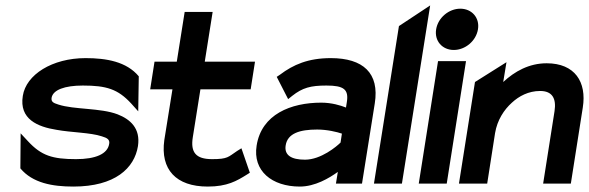

<svg xmlns="http://www.w3.org/2000/svg" viewBox="-20 -676 2169 707"><path d="M64 -323C50 -237 119 -209 188 -198C242 -188 313 -188 355 -174C375 -168 385 -162 382 -146C376 -109 332 -90 260 -90C173 -90 132 -103 83 -156L56 -185L55 -56C100 -2 173 11 250 11C404 11 475 -57 488 -138C498 -204 459 -237 413 -255C350 -279 253 -272 195 -291C175 -297 168 -302 170 -316C175 -345 218 -361 285 -361C372 -361 414 -348 463 -295L489 -266L491 -395C446 -449 372 -462 295 -462C172 -462 76 -401 64 -323Z M533 -347H615L585 -160C570 -52 628 11 745 11C817 11 852 -10 889 -33L900 -40L869 -130L853 -120C820 -98 819 -90 761 -90C701 -90 681 -115 690 -171L718 -347H903L919 -449H734L763 -632H660L631 -449H549Z M925 -140C910 -47 981 11 1084 11C1140 11 1192 -20 1224 -43L1217 0H1313L1360 -295C1378 -407 1317 -462 1198 -462C1115 -462 1060 -438 1011 -401L999 -393L1041 -311L1056 -323C1094 -353 1124 -361 1182 -361C1246 -361 1265 -347 1257 -299L1254 -280C1234 -288 1201 -298 1163 -298C1051 -298 943 -255 925 -140ZM1032 -141C1039 -185 1084 -199 1148 -199C1185 -199 1221 -190 1239 -184L1234 -151C1220 -137 1162 -88 1103 -88C1052 -88 1026 -105 1032 -141Z M1357 0H1460L1564 -656L1449 -580Z M1586 -568C1579 -525 1609 -492 1651 -492C1693 -492 1733 -525 1740 -568C1747 -611 1717 -644 1675 -644C1633 -644 1593 -611 1586 -568ZM1522 0H1625L1696 -451H1593Z M1670 0H1774L1803 -186C1811 -234 1836 -272 1865 -298C1891 -322 1926 -341 1969 -341C2014 -341 2029 -313 2022 -267L1980 0H2082L2126 -280C2141 -374 2097 -443 1993 -443C1928 -443 1875 -413 1833 -374L1845 -447L1729 -374Z"/></svg>

Font: Charger Sport
Style: BlkObl
Weight: 900
Designer: Jasper
Foundry: Cannot Into Space Fonts
Version: Version 1.1